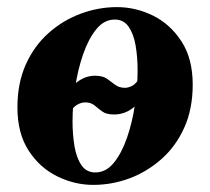

<svg xmlns="http://www.w3.org/2000/svg" viewBox="-20 -510 591 540"><path d="M174 -188 155 -201Q165 -252 191 -274.5Q217 -297 247 -297Q269 -297 281 -288.5Q293 -280 304 -271.5Q315 -263 332 -263Q341 -263 352.5 -269Q364 -275 376 -297L395 -284Q385 -233 359 -210.5Q333 -188 301 -188Q279 -188 267.5 -196.5Q256 -205 246 -213.5Q236 -222 219 -222Q209 -222 197 -215.5Q185 -209 174 -188ZM309 -490Q362 -490 410.5 -466Q459 -442 490.5 -393.5Q522 -345 522 -272Q522 -204 498.5 -151.5Q475 -99 434.5 -63Q394 -27 344.5 -8.5Q295 10 242 10Q190 10 141 -14Q92 -38 60.5 -86.5Q29 -135 29 -208Q29 -276 52.5 -328.5Q76 -381 116.5 -417Q157 -453 207 -471.5Q257 -490 309 -490ZM248 -25Q278 -25 300 -52Q322 -79 337 -122Q352 -165 359.5 -215.5Q367 -266 367 -312Q367 -349 361.5 -381.5Q356 -414 342 -434.5Q328 -455 303 -455Q273 -455 251 -428Q229 -401 214 -358Q199 -315 191.5 -265Q184 -215 184 -168Q184 -132 189.5 -99Q195 -66 209 -45.5Q223 -25 248 -25Z"/></svg>

Font: Brygada 1918
Style: Italic
Weight: 400
Italic angle: -8°
Designer: Mateusz Machalski | Borys Kosmynka | Przemek Hoffer
Foundry: NIEPODLEGLA 2018
Version: Version 3.006